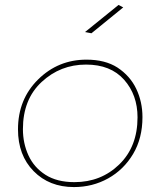

<svg xmlns="http://www.w3.org/2000/svg" viewBox="-20 -759 651 779"><path d="M351 -624 325 -629 461 -739 480 -729ZM280 0Q180 0 116.5 -64.5Q53 -129 53 -234Q53 -356 134.5 -436.5Q216 -517 331 -517Q406.5 -517 456.5 -485Q508 -451 533 -398.2Q558 -345.5 558 -284Q558 -198 520 -134.2Q482 -70.5 418.8 -35.2Q355.5 0 280 0ZM282 -20Q390 -20 464 -92Q538 -164 538 -283Q538 -374 483.5 -435.5Q429 -497 329 -497Q225 -497 149 -426.5Q73 -356 73 -235Q73 -177.5 95.5 -128.5Q118 -79.5 164.5 -49.8Q211 -20 282 -20Z"/></svg>

Font: Argentum Sans Thin
Style: Italic
Weight: 100
Italic angle: -11°
Designer: Julieta Ulanovsky (font), Cristiano Sobral (main changes and remaster)
Foundry: Julieta Ulanovsky (font), Cristiano Sobral (main changes and remaster)
Version: Version 2.007;June 15, 2022;FontCreator 14.0.0.2814 64-bit; 